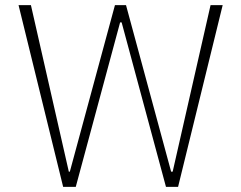

<svg xmlns="http://www.w3.org/2000/svg" viewBox="-20 -725 936 745"><path d="M225 0 52 -705H100L247 -59H251L426 -705H469L644 -59H650L797 -705H844L671 0H624L452 -638H446L274 0Z"/></svg>

Font: Nunito Sans 7pt Condensed ExtraLight
Style: Regular
Weight: 250
Width: 3
Designer: Vernon Adams
Foundry: Vernon Adams
Version: Version 3.101;gftools[0.9.27]